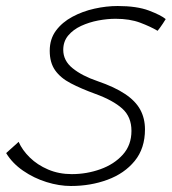

<svg xmlns="http://www.w3.org/2000/svg" viewBox="-54 -577 571 639"><path d="M182 42Q143 42 101 29Q59 16 23 -8.8Q-13 -33.5 -33.5 -67.5Q-28.5 -72 -22.8 -77.2Q-17 -82.5 -11 -87.8Q-5 -93 0 -97.5Q5 -102 8 -105Q20 -77.5 45.2 -52.8Q70.5 -28 106.2 -12.8Q142 2.5 185 2.5Q234.5 2.5 280 -13.8Q325.5 -30 354.5 -62Q383.5 -94 383.5 -141.5Q383.5 -188 353 -215.5Q322.5 -243 263.5 -264.5Q215.5 -282 181.5 -299.8Q147.5 -317.5 129.5 -343Q111.5 -368.5 111.5 -408Q111.5 -447 132.2 -475Q153 -503 187 -521.2Q221 -539.5 260.5 -548.2Q300 -557 337.5 -557Q401.5 -557 441.8 -541.8Q482 -526.5 497.5 -513.5Q493.5 -506.5 488.2 -498.8Q483 -491 478.5 -484.8Q474 -478.5 470.5 -474.5Q447 -488.5 412.5 -501.5Q378 -514.5 330.5 -514.5Q303 -514.5 272.8 -508.8Q242.5 -503 216 -490.8Q189.5 -478.5 173 -458.8Q156.5 -439 156.5 -411Q156.5 -375 187.8 -349.8Q219 -324.5 270.5 -307Q327.5 -287.5 362.2 -264.2Q397 -241 412.8 -212Q428.5 -183 428.5 -146.5Q428.5 -83 394.2 -41.2Q360 0.5 303.8 21.2Q247.5 42 182 42Z"/></svg>

Font: Grandstander Thin Thin
Style: Italic
Weight: 250
Italic angle: -15°
Version: Version 1.200